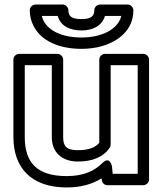

<svg xmlns="http://www.w3.org/2000/svg" viewBox="-20 -790 725 845"><path d="M323 -79C388 -79 436 -100 463 -140C466 -144 467 -150 467 -154V-503H586V-25H476L473 -56C473 -56 465 -107 430 -72C397 -39 349 -15 274 -15C141 -15 89 -76 89 -187V-503H208V-186C208 -121 251 -79 323 -79ZM453 25H611C622 25 636 15 636 0V-528C636 -539 626 -553 611 -553H442C431 -553 417 -543 417 -528V-162C402 -143 374 -129 323 -129C272 -129 258 -147 258 -186V-528C258 -539 248 -553 233 -553H64C53 -553 39 -543 39 -528V-187C39 -52 117 35 274 35C337 35 387 20 427 -5C428 12 436 25 453 25ZM339 -656C388 -656 429 -676 442 -720H514C499 -659 425 -625 339 -625C251 -625 194 -656 172 -698C168 -705 166 -713 164 -720H234C247 -673 291 -656 339 -656ZM339 -706C293 -706 281 -720 281 -745C281 -756 271 -770 256 -770H136C125 -770 111 -760 111 -745C111 -720 117 -696 128 -675C162 -609 241 -575 339 -575C371 -575 401 -579 429 -587C500 -608 567 -657 567 -745C567 -756 557 -770 542 -770H420C409 -770 395 -760 395 -745C395 -721 383 -706 339 -706Z"/></svg>

Font: Asimov
Style: XWidOu
Weight: 500
Designer: Google
Version: Version 2.000980; 2014